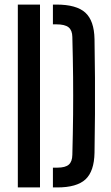

<svg xmlns="http://www.w3.org/2000/svg" viewBox="-20 -820 485 840"><path d="M58 0V-800H155V0ZM211.5 0V-86.5H230.5Q266 -86.5 281 -99.8Q296 -113 296.5 -142.5Q299 -237 299.8 -318.8Q300.5 -400.5 299.8 -482Q299 -563.5 296.5 -658.5Q296 -687.5 280 -700.5Q264 -713.5 226.5 -713.5H211.5V-800H226.5Q314.5 -800 353.2 -764.8Q392 -729.5 393.5 -649Q395 -560 395.5 -480Q396 -400 395.5 -320.2Q395 -240.5 393.5 -151.5Q392 -70.5 354 -35.2Q316 0 230.5 0Z"/></svg>

Font: Big Shoulders Stencil Text SemiBold
Style: Regular
Weight: 600
Designer: Patric King
Foundry: XO Type Co
Version: Version 1.000